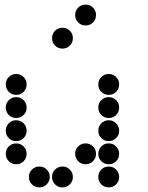

<svg xmlns="http://www.w3.org/2000/svg" viewBox="-20 -815 640 830"><path d="M349 -795Q331 -795 318 -782Q305 -769 305 -751V-749Q305 -731 318 -718Q331 -705 349 -705H351Q369 -705 382 -718Q395 -731 395 -749V-751Q395 -769 382 -782Q369 -795 351 -795ZM249 -695Q231 -695 218 -682Q205 -669 205 -651V-649Q205 -631 218 -618Q231 -605 249 -605H251Q269 -605 282 -618Q295 -631 295 -649V-651Q295 -669 282 -682Q269 -695 251 -695ZM49 -495Q31 -495 18 -482Q5 -469 5 -451V-449Q5 -431 18 -418Q31 -405 49 -405H51Q69 -405 82 -418Q95 -431 95 -449V-451Q95 -469 82 -482Q69 -495 51 -495ZM449 -495Q431 -495 418 -482Q405 -469 405 -451V-449Q405 -431 418 -418Q431 -405 449 -405H451Q469 -405 482 -418Q495 -431 495 -449V-451Q495 -469 482 -482Q469 -495 451 -495ZM49 -395Q31 -395 18 -382Q5 -369 5 -351V-349Q5 -331 18 -318Q31 -305 49 -305H51Q69 -305 82 -318Q95 -331 95 -349V-351Q95 -369 82 -382Q69 -395 51 -395ZM449 -395Q431 -395 418 -382Q405 -369 405 -351V-349Q405 -331 418 -318Q431 -305 449 -305H451Q469 -305 482 -318Q495 -331 495 -349V-351Q495 -369 482 -382Q469 -395 451 -395ZM49 -295Q31 -295 18 -282Q5 -269 5 -251V-249Q5 -231 18 -218Q31 -205 49 -205H51Q69 -205 82 -218Q95 -231 95 -249V-251Q95 -269 82 -282Q69 -295 51 -295ZM449 -295Q431 -295 418 -282Q405 -269 405 -251V-249Q405 -231 418 -218Q431 -205 449 -205H451Q469 -205 482 -218Q495 -231 495 -249V-251Q495 -269 482 -282Q469 -295 451 -295ZM49 -195Q31 -195 18 -182Q5 -169 5 -151V-149Q5 -131 18 -118Q31 -105 49 -105H51Q69 -105 82 -118Q95 -131 95 -149V-151Q95 -169 82 -182Q69 -195 51 -195ZM349 -195Q331 -195 318 -182Q305 -169 305 -151V-149Q305 -131 318 -118Q331 -105 349 -105H351Q369 -105 382 -118Q395 -131 395 -149V-151Q395 -169 382 -182Q369 -195 351 -195ZM449 -195Q431 -195 418 -182Q405 -169 405 -151V-149Q405 -131 418 -118Q431 -105 449 -105H451Q469 -105 482 -118Q495 -131 495 -149V-151Q495 -169 482 -182Q469 -195 451 -195ZM149 -95Q131 -95 118 -82Q105 -69 105 -51V-49Q105 -31 118 -18Q131 -5 149 -5H151Q169 -5 182 -18Q195 -31 195 -49V-51Q195 -69 182 -82Q169 -95 151 -95ZM249 -95Q231 -95 218 -82Q205 -69 205 -51V-49Q205 -31 218 -18Q231 -5 249 -5H251Q269 -5 282 -18Q295 -31 295 -49V-51Q295 -69 282 -82Q269 -95 251 -95ZM449 -95Q431 -95 418 -82Q405 -69 405 -51V-49Q405 -31 418 -18Q431 -5 449 -5H451Q469 -5 482 -18Q495 -31 495 -49V-51Q495 -69 482 -82Q469 -95 451 -95Z"/></svg>

Font: Doto Black Rounded Black
Style: Regular
Weight: 900
Monospace: yes
Version: Version 1.000